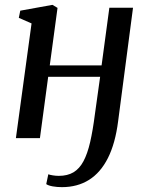

<svg xmlns="http://www.w3.org/2000/svg" viewBox="-20 -569 602 791"><path d="M466.5 -68.5Q455 21.5 424.8 81.8Q394.5 142 346.8 172Q299 202 235 202Q215 202 197 198.8Q179 195.5 170.5 189.5L179 149Q185.5 151.5 197.8 153.5Q210 155.5 222.5 155.5Q258 155.5 282.8 140.8Q307.5 126 324 95Q340.5 64 351.5 16Q362.5 -32 371 -98.5L392.5 -252.5H178.5L144.5 0H45.5L110 -472.5L57.5 -495.5L63.5 -525L196 -549L217 -536.5L185 -299.5H398.5L430.5 -537H528Z"/></svg>

Font: Merriweather 60pt
Style: Italic
Weight: 400
Italic angle: -7.8°
Version: Version 2.101